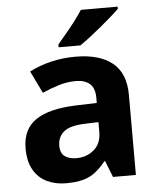

<svg xmlns="http://www.w3.org/2000/svg" viewBox="-54 -813 713 869"><g transform="rotate(-5 302.0 -378.0)"><path d="M302 -557Q412 -557 470.5 -509.5Q529 -462 529 -364V0H425L396 -74H392Q369 -45 344.5 -26Q320 -7 288.5 1.5Q257 10 211 10Q163 10 124.5 -8.5Q86 -27 64 -65.5Q42 -104 42 -163Q42 -250 103 -291.5Q164 -333 286 -337L381 -340V-364Q381 -407 358.5 -427Q336 -447 296 -447Q256 -447 218 -435.5Q180 -424 142 -407L93 -508Q137 -531 190.5 -544Q244 -557 302 -557ZM323 -251Q251 -249 223 -225Q195 -201 195 -162Q195 -128 215 -113.5Q235 -99 267 -99Q315 -99 348 -127.5Q381 -156 381 -208V-253ZM513 -756Q499 -742 476 -722Q453 -702 426.5 -680Q400 -658 374.5 -638.5Q349 -619 330 -606H231V-619Q247 -638 268.5 -663.5Q290 -689 311 -716.5Q332 -744 346 -766H513Z"/></g></svg>

Font: Noto Sans Tamil
Style: Regular
Weight: 400
Designer: Jelle Bosma - Monotype Design Team
Foundry: Monotype Imaging Inc.
Version: Version 2.003